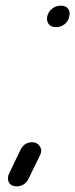

<svg xmlns="http://www.w3.org/2000/svg" viewBox="-20 -585 266 679"><path d="M147 -527Q151 -544 164.5 -554.5Q178 -565 195 -565Q212 -565 220.5 -554.5Q229 -544 225 -527Q222 -510 208.5 -499.5Q195 -489 178 -489Q161 -489 152.5 -499.5Q144 -510 147 -527ZM52 -54Q65 -82 94 -82Q111 -82 120.5 -68Q130 -54 122 -37L81 47Q76 59 64.5 66.5Q53 74 40 74Q18 74 11 59Q4 44 13 27Z"/></svg>

Font: VDS Compensated
Style: Light Italic
Weight: 300
Italic angle: -12°
Designer: artmaker
Foundry: artmaker
Version: Version 1.000 2012 initial release